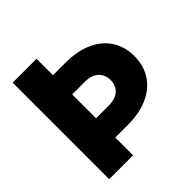

<svg xmlns="http://www.w3.org/2000/svg" viewBox="-188 -855 1000 1000"><g transform="rotate(-45 311.5 -355.5)"><path d="M600.1 -360.4Q600.1 -292.5 567.6 -240.7Q535.2 -189 472.2 -159.9Q409.2 -130.9 320.8 -130.9H229.5V0H53.7V-710.9H229.5V-589.8H320.8Q409.2 -589.8 472.2 -560.8Q535.2 -531.7 567.6 -480Q600.1 -428.2 600.1 -360.4ZM424.3 -359.4Q424.3 -397.9 398.7 -423.1Q373 -448.2 320.8 -448.2H229.5V-272.5H320.8Q373 -272.5 398.7 -296.9Q424.3 -321.3 424.3 -359.4Z"/></g></svg>

Font: Heebo Black
Style: Regular
Weight: 900
Designer: Oded Ezer
Foundry: Meir Sadan
Version: Version 2.001; ttfautohint (v1.5.14-ce02) -l 8 -r 50 -G 200 